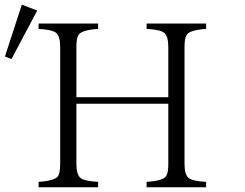

<svg xmlns="http://www.w3.org/2000/svg" viewBox="-20 -850 1040 816"><path d="M144 -750H397V-727.1Q326.7 -722.7 313.5 -701.2Q304.7 -687.5 304.7 -649.9V-437H695.3V-649.9Q695.3 -697.3 677.2 -710.9Q660.2 -724.1 603 -727.1V-750H856V-727.1Q786.1 -722.7 772.9 -701.2Q764.2 -687.5 764.2 -649.9V-154.3Q764.2 -106.9 782.2 -93.3Q799.3 -80.1 856 -77.1V-54.2H603V-77.1Q673.3 -81.5 686.5 -102.1Q695.3 -115.7 695.3 -154.3V-409.2H304.7V-154.3Q304.7 -106.9 322.8 -93.3Q339.8 -80.1 397 -77.1V-54.2H144V-77.1Q213.9 -81.5 227.1 -102.1Q235.8 -115.7 235.8 -154.3V-649.9Q235.8 -697.3 217.8 -710.9Q200.7 -724.1 144 -727.1ZM72.8 -830.1 138.2 -805.2 28.8 -599.1 1 -609.9Z"/></svg>

Font: I.Ming
Style: Regular
Weight: 400
Designer: Ichiten Fonts Project
Version: Version 5.10 Mar 24, 2018